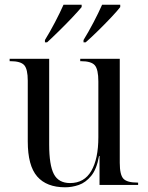

<svg xmlns="http://www.w3.org/2000/svg" viewBox="-20 -786 629 816"><path d="M257 10Q178 10 138 -36Q98 -82 98 -185V-443Q98 -492 83 -509Q68 -526 24 -526H21V-536H189V-172Q189 -84 209 -46Q229 -8 278 -8Q338 -8 368 -59.5Q398 -111 398 -203V-440Q398 -491 383 -508.5Q368 -526 324 -526H321V-536H489V-94Q489 -43 504.5 -26.5Q520 -10 564 -10H567V0H403V-123H401Q391 -67 367.5 -38.5Q344 -10 315 0Q286 10 257 10ZM171 -616Q192 -650 213.5 -691Q235 -732 250 -766H327V-756Q313 -739 287 -711.5Q261 -684 232 -655.5Q203 -627 180 -606H171ZM335 -616Q356 -650 377.5 -691Q399 -732 414 -766H491V-756Q478 -739 452 -711.5Q426 -684 397 -655.5Q368 -627 344 -606H335Z"/></svg>

Font: Noto Serif Display SemiCondensed
Style: Regular
Weight: 400
Width: 4
Designer: Monotype Design Team
Foundry: Monotype Imaging Inc.
Version: Version 2.009